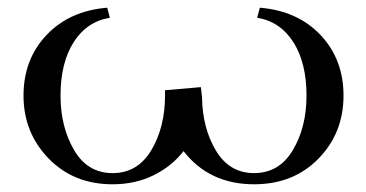

<svg xmlns="http://www.w3.org/2000/svg" viewBox="-20 -471 949 498"><path d="M41 -223Q41 -317 100.5 -380Q160 -443 258 -451L265 -425Q205 -415 171 -361.5Q137 -308 137 -223Q137 -142 172 -82Q207 -22 272 -22Q337 -22 372.5 -81.5Q408 -141 408 -223V-237L501 -245L504 -219Q505 -139 540 -80.5Q575 -22 639 -22Q704 -22 739.5 -81.5Q775 -141 775 -223Q775 -308 741 -361.5Q707 -415 647 -425L654 -451Q752 -443 811.5 -380Q871 -317 871 -223Q871 -126 806 -59.5Q741 7 639 7Q523 7 456 -79Q426 -40 378.5 -16.5Q331 7 272 7Q171 7 106 -60Q41 -127 41 -223Z"/></svg>

Font: Dihjauti
Style: Bold
Weight: 700
Designer: T. Christopher White
Version: Version 3.0.0